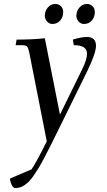

<svg xmlns="http://www.w3.org/2000/svg" viewBox="-20 -637 534 960"><path d="M29.8 255.9 137.2 210Q155.8 186 213.9 69.8L127 -371.1Q122.1 -396 116 -403.6Q109.9 -411.1 88.9 -411.1H58.1L63 -439Q144.5 -439 204.1 -445.8L279.8 -64L391.1 -291Q415 -338.9 415 -369.1Q415 -411.1 349.1 -411.1L344.2 -439Q384.8 -452.1 416 -452.1Q436.5 -452.1 448.2 -441.2Q460 -430.2 460 -408.2Q460 -370.6 415 -278.8L275.9 3.9Q252.4 51.8 236.6 83.5Q220.7 115.2 203.6 147.9Q186.5 180.7 174.6 200.4Q162.6 220.2 149.2 239.7Q135.7 259.3 125.2 269.8Q114.7 280.3 102.8 288.6Q90.8 296.9 79.6 300Q68.4 303.2 55.2 303.2Q46.4 303.2 38.8 287.8Q31.2 272.5 29.8 255.9ZM204.1 -558.1Q204.1 -582 219.2 -599.6Q234.4 -617.2 256.8 -617.2Q272.9 -617.2 284.4 -606.2Q295.9 -595.2 295.9 -576.2Q295.9 -551.3 280.8 -534.2Q265.6 -517.1 242.2 -517.1Q226.1 -517.1 215.1 -529.8Q204.1 -542.5 204.1 -558.1ZM361.8 -558.1Q361.8 -581.5 377.2 -599.4Q392.6 -617.2 415 -617.2Q431.2 -617.2 442.6 -606.2Q454.1 -595.2 454.1 -576.2Q454.1 -551.3 439 -534.2Q423.8 -517.1 399.9 -517.1Q383.8 -517.1 372.8 -529.8Q361.8 -542.5 361.8 -558.1Z"/></svg>

Font: Dihjauti S
Style: Bold Italic
Weight: 700
Italic angle: -9°
Designer: T. Christopher White
Version: Version 3.0.0